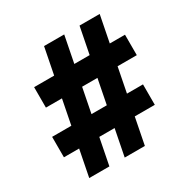

<svg xmlns="http://www.w3.org/2000/svg" viewBox="-177 -961 1104 1122"><g transform="rotate(-30 375.0 -400.0)"><path d="M244.8 0H108.8L265.8 -800H401.8ZM484.2 0H348.2L505.2 -800H641.2ZM708.6 -621V-483H95.4V-621ZM654.6 -317V-179H41.4V-317Z"/></g></svg>

Font: Martian Mono Custom sWd Rg
Style: Regular
Weight: 400
Width: 6
Monospace: yes
Designer: Alex Havermale
Foundry: Evil Martians
Version: Version 1.000